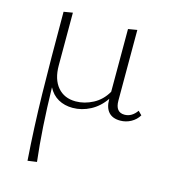

<svg xmlns="http://www.w3.org/2000/svg" viewBox="-106 -498 767 872"><g transform="rotate(15 277.5 -62.5)"><path d="M550 -44Q537 -22 513.5 -9Q490 4 463 4Q427 4 408.5 -16.5Q390 -37 390 -76V-79Q362 -38 322 -17Q282 4 239 4Q201 4 171.5 -12.5Q142 -29 125 -62Q129 131 147 283L104 289Q93 134 90 -20.5Q87 -175 87 -407L129 -414V-166Q129 -101 160 -64.5Q191 -28 245 -28Q286 -28 326 -49Q366 -70 390 -112V-407L432 -414V-82Q432 -27 475 -27Q509 -27 533 -61Z"/></g></svg>

Font: Ysabeau Light
Style: Regular
Weight: 300
Designer: Christian Thalmann (Catharsis Fonts)
Version: Version 0.003